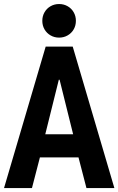

<svg xmlns="http://www.w3.org/2000/svg" viewBox="-20 -957 602 977"><path d="M562 0H419.9L379.4 -156.2H183.1L142.6 0H0.5L212.4 -719.7H350.1ZM283.2 -551.3H279.3L210.4 -273.9H352.1ZM195.3 -851.1Q195.3 -875 206.5 -894.5Q217.8 -914.1 237.3 -925.3Q256.8 -936.5 280.8 -936.5Q304.7 -936.5 324.2 -925.3Q343.8 -914.1 355 -894.5Q366.2 -875 366.2 -851.1Q366.2 -827.1 355 -807.6Q343.8 -788.1 324.2 -776.9Q304.7 -765.6 280.8 -765.6Q256.8 -765.6 237.3 -776.9Q217.8 -788.1 206.5 -807.6Q195.3 -827.1 195.3 -851.1Z"/></svg>

Font: Reddit Mono
Style: Bold
Weight: 700
Designer: Stephen Hutchings
Foundry: Reddit
Version: Version 1.009